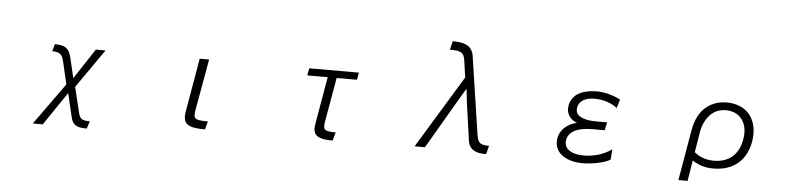

<svg xmlns="http://www.w3.org/2000/svg" viewBox="-50 -1083 6100 1479"><g transform="rotate(5 3000.0 -344.0)"><path d="M668 56C612 56 592 47 581 3L532 -198L741 -498H666L512 -264L475 -421C459 -491 426 -512 348 -512L333 -457C401 -456 412 -429 424 -379L463 -211L232 111H309L483 -146L525 33C539 95 566 114 649 114Z M1574 -22C1484 -22 1468 -33 1468 -62V-68C1468 -75 1469 -84 1470 -94L1542 -498H1469L1397 -80C1396 -69 1394 -57 1394 -48V-46C1394 23 1446 41 1557 41Z M2562 -24C2480 -24 2470 -35 2470 -68C2470 -75 2470 -84 2472 -94L2533 -442H2690L2700 -498H2316L2306 -442H2464L2401 -80C2398 -62 2397 -53 2397 -44C2397 22 2444 41 2544 41Z M3731 42 3748 -23C3686 -25 3663 -32 3653 -95L3562 -701C3550 -781 3492 -802 3399 -802L3383 -735C3467 -735 3491 -725 3500 -664L3519 -532L3177 30H3257L3485 -360L3537 -447L3548 -347L3590 -50C3600 24 3659 42 3725 42Z M4697 -80C4625 -29 4547 -13 4477 -13C4394 -13 4334 -46 4334 -102C4335 -158 4370 -221 4537 -221H4625L4638 -283H4553C4452 -283 4397 -312 4397 -361V-362C4397 -377 4401 -456 4529 -456H4531C4594 -456 4658 -434 4702 -400L4722 -466C4674 -493 4600 -514 4543 -514C4357 -514 4329 -414 4329 -360C4329 -311 4366 -273 4407 -259C4328 -242 4265 -184 4265 -101C4265 -9 4354 47 4479 47C4541 47 4640 31 4690 1Z M5295 112 5321 -48C5388 -3 5451 0 5483 0C5708 0 5769 -174 5769 -293C5769 -419 5692 -516 5541 -516C5507 -516 5332 -511 5292 -283L5224 112ZM5358 -276C5361 -295 5393 -456 5541 -456C5642 -456 5699 -386 5699 -293C5699 -237 5678 -60 5481 -60C5450 -60 5382 -68 5331 -113Z"/></g></svg>

Font: LINE Seed JP_OTF Regular
Style: Regular
Weight: 400
Designer: LY Corporation & Fontrix & Fontworks
Version: Version 1.002